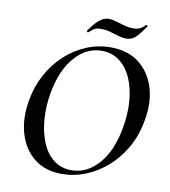

<svg xmlns="http://www.w3.org/2000/svg" viewBox="-86 -848 827 934"><g transform="rotate(10 327.0 -381.0)"><path d="M282 12Q199 12 144.5 -31.5Q90 -75 68.5 -149Q47 -223 63 -313Q75 -383 107 -442Q139 -501 186 -544.5Q233 -588 290.5 -612Q348 -636 410 -636Q496 -636 551.5 -592.5Q607 -549 629 -476Q651 -403 634 -313Q621 -238 586.5 -178Q552 -118 504 -76Q456 -34 399 -11Q342 12 282 12ZM325 -14Q401 -14 458.5 -79.5Q516 -145 536 -260Q549 -331 544 -394Q539 -457 517.5 -506Q496 -555 458.5 -583.5Q421 -612 371 -612Q294 -612 237 -546Q180 -480 160 -366Q148 -298 153 -235Q158 -172 178.5 -122Q199 -72 236 -43Q273 -14 325 -14ZM289 -689Q288 -687 284.5 -690Q281 -693 282 -696Q292 -710 306 -727.5Q320 -745 338.5 -758Q357 -771 378 -771Q393 -771 412.5 -765Q432 -759 455 -752.5Q478 -746 500 -746Q522 -746 534.5 -752.5Q547 -759 560 -773Q562 -775 565.5 -771.5Q569 -768 567 -766Q537 -721 518.5 -706Q500 -691 476 -691Q457 -691 436.5 -697.5Q416 -704 394 -710Q372 -716 349 -716Q324 -716 313.5 -708.5Q303 -701 289 -689Z"/></g></svg>

Font: Cormorant Garamond Light SemiBold
Style: Italic
Weight: 600
Italic angle: -10°
Version: Version 4.001